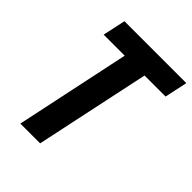

<svg xmlns="http://www.w3.org/2000/svg" viewBox="-203 -827 939 939"><g transform="rotate(45 267.0 -357.0)"><path d="M100.1 0 226.1 -595.7H80.6L106 -713.9H534.2L508.8 -595.7H363.3L236.8 0Z"/></g></svg>

Font: Open Sans SemiCondensed
Style: Bold Italic
Weight: 700
Width: 4
Italic angle: -12°
Designer: Monotype Design Team
Foundry: Monotype Imaging Inc.
Version: Version 3.003